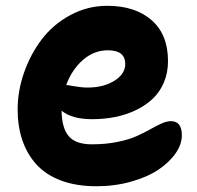

<svg xmlns="http://www.w3.org/2000/svg" viewBox="-20 -606 681 664"><path d="M313 38.1Q243.7 38.1 190.9 18.3Q138.2 -1.5 105.7 -37.6Q73.2 -73.7 57.1 -121.6Q41 -169.4 41 -228Q41 -291.5 63.2 -355Q85.4 -418.5 124.5 -470Q163.6 -521.5 223.1 -553.7Q282.7 -585.9 351.1 -585.9Q447.3 -585.9 504.2 -536.4Q561 -486.8 561 -395Q561 -354.5 546.9 -321Q532.7 -287.6 508.1 -264.4Q483.4 -241.2 450 -225.1Q416.5 -209 378.4 -201.4Q340.3 -193.8 298.8 -193.8Q229 -193.8 192.9 -223.1Q193.8 -163.6 217.5 -135.3Q241.2 -106.9 297.9 -106.9Q345.7 -106.9 386.2 -115.2Q426.8 -123.5 452.6 -135.3Q478.5 -147 499.3 -158.7Q520 -170.4 538.1 -178.7Q556.2 -187 570.8 -187Q608.9 -187 608.9 -138.2Q608.9 -106.9 587.2 -75.7Q565.4 -44.4 527.6 -19Q489.7 6.3 433.3 22.2Q377 38.1 313 38.1ZM353 -432.1Q305.2 -432.1 266.8 -398.7Q228.5 -365.2 209 -312Q212.9 -312 237.8 -307.6Q262.7 -303.2 283.2 -303.2Q337.9 -303.2 375.5 -326.7Q413.1 -350.1 413.1 -384.8Q413.1 -432.1 353 -432.1Z"/></svg>

Font: Shantell Sans Irregular Bouncy
Style: Bold
Weight: 700
Designer: Stephen Nixon, Anya Danilova, Shantell Martin
Foundry: Arrow Type
Version: Version 1.006;[9816181b4]